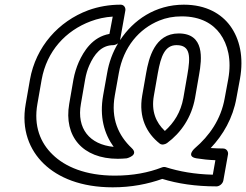

<svg xmlns="http://www.w3.org/2000/svg" viewBox="-20 -766 1052 821"><path d="M485 -581C462 -543 446 -500 438 -453L421 -358C405 -267 425 -195 466 -138C363 -148 307 -216 326 -322L344 -426C348 -449 354 -469 362 -487C383 -534 413 -573 465 -573C469 -573 479 -576 485 -581ZM494 -595V-598L516 -721C518 -732 511 -746 496 -746C448 -746 401 -738 357 -722C231 -675 133 -567 108 -425L90 -322C70 -211 107 -124 167 -66C229 -6 327 35 462 35C542 35 612 21 674 -1C739 19 815 31 906 31C917 31 932 21 935 6L955 -106C957 -117 949 -131 934 -131C915 -131 899 -132 881 -133C934 -189 976 -261 991 -347L1006 -428C1023 -522 1005 -600 964 -656C927 -706 863 -746 766 -746C644 -746 550 -680 494 -595ZM484 -87C497 -87 510 -88 522 -89C522 -89 576 -102 543 -133C487 -186 453 -258 471 -358L488 -453C508 -566 575 -643 661 -678C690 -690 722 -696 757 -696C840 -696 891 -663 921 -622C954 -576 971 -511 956 -428L941 -347C925 -255 875 -185 813 -132C813 -132 773 -97 820 -89C845 -85 872 -82 901 -81L890 -19C811 -21 746 -33 689 -51C684 -53 677 -52 672 -50C615 -28 549 -15 471 -15C346 -15 258 -53 205 -105C153 -155 123 -227 140 -322L158 -425C180 -548 261 -635 368 -675C397 -686 429 -693 462 -695L448 -621C375 -608 338 -547 317 -501C307 -478 299 -453 294 -426L276 -322C252 -183 333 -87 484 -87ZM831 -445C844 -516 855 -623 744 -623C641 -623 616 -516 605 -454L588 -357C572 -264 607 -196 663 -152C672 -145 685 -148 694 -154C754 -198 799 -264 814 -347ZM781 -445 764 -347C753 -286 724 -241 685 -206C647 -242 626 -290 638 -357L655 -454C668 -526 685 -573 735 -573C795 -573 795 -524 781 -445Z"/></svg>

Font: Asimov
Style: XWidOuIt
Weight: 500
Designer: Google
Version: Version 2.000980; 2014